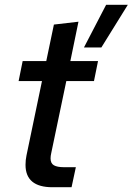

<svg xmlns="http://www.w3.org/2000/svg" viewBox="-20 -785 556 805"><path d="M87 -94Q87 -114 91 -133L156 -445H58L75 -529H174L206 -682L309 -694L275 -529H391L374 -445H258L195 -144Q192 -131 192 -121Q192 -100 206 -92Q220 -84 248 -84H298L280 0H200Q87 0 87 -94ZM425 -765H516L405 -586H332Z"/></svg>

Font: Mona Sans Medium
Style: Italic
Weight: 500
Italic angle: -11.7°
Designer: Deni Anggara
Foundry: GitHub
Version: Version 2.000